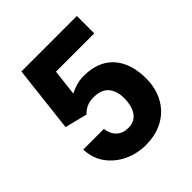

<svg xmlns="http://www.w3.org/2000/svg" viewBox="-188 -802 938 938"><g transform="rotate(-45 281.0 -332.5)"><path d="M68.8 -330.6 108.4 -675.3H491.7V-555.2H227.1L211.4 -419.9Q225.6 -427.2 251.2 -436Q276.9 -444.8 308.6 -444.8Q407.7 -444.8 461.7 -385.5Q515.6 -326.2 515.6 -217.8Q515.6 -173.8 501.5 -133.1Q487.3 -92.3 458.5 -60.3Q429.7 -28.3 386 -9.5Q342.3 9.3 283.7 9.3Q225.1 9.3 172.9 -15.1Q120.6 -39.6 87.6 -84.5Q54.7 -129.4 52.2 -191.9H194.8Q199.7 -153.8 222.7 -132.1Q245.6 -110.4 282.7 -110.4Q314.9 -110.4 334.5 -126.5Q354 -142.6 362.8 -169.4Q371.6 -196.3 371.6 -228Q371.6 -277.8 346.7 -307.4Q321.8 -336.9 269 -336.9Q245.6 -336.9 230 -331.5Q214.4 -326.2 203.6 -318.1Q192.9 -310.1 184.1 -301.8Z"/></g></svg>

Font: Robert Sans Black
Style: Regular
Weight: 900
Designer: Christian Robertson (extended by Adam Twardoch)
Foundry: Google
Version: Version 12.135;April 2, 2019;FontCreator 11.5.0.2425 64-bit;